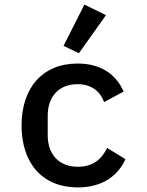

<svg xmlns="http://www.w3.org/2000/svg" viewBox="-20 -805 640 837"><path d="M442 -739 348 -785 257 -605 324 -573ZM319 12C427 12 494 -39 527 -111L447 -160C423 -110 384 -78 320 -78C235 -78 188 -134 188 -215V-301C188 -383 236 -438 318 -438C378 -438 416 -408 434 -360L519 -406C487 -478 424 -528 318 -528C166 -528 74 -423 74 -258C74 -93 165 12 319 12Z"/></svg>

Font: IBM Plex Mono Medm
Style: Regular
Weight: 500
Monospace: yes
Designer: Mike Abbink, Paul van der Laan, Pieter van Rosmalen
Foundry: Bold Monday
Version: Version 2.004